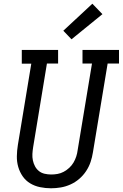

<svg xmlns="http://www.w3.org/2000/svg" viewBox="-20 -1003 659 1031"><path d="M254 8Q224 8 195 2Q166 -4 142 -18.5Q118 -33 102 -56Q86 -79 78 -106.5Q70 -134 70.5 -164Q71 -194 76 -225L148 -661H97V-735H292V-662H232L158 -213Q155 -194 154 -176.5Q153 -159 156.5 -142Q160 -125 168 -110Q176 -95 189 -84.5Q202 -74 219.5 -70Q237 -66 255 -66Q272 -66 289 -69Q306 -72 322 -80.5Q338 -89 352 -102Q366 -115 375 -130.5Q384 -146 389.5 -163Q395 -180 397 -197L474 -662H423V-735H619V-662H558L479 -185Q475 -159 466.5 -133.5Q458 -108 442.5 -84.5Q427 -61 405.5 -42.5Q384 -24 358.5 -12.5Q333 -1 306.5 3.5Q280 8 254 8ZM364 -792 320 -838 476 -983 530 -927Z"/></svg>

Font: Iosevka HT Extended
Style: Italic
Weight: 400
Width: 7
Italic angle: -9°
Monospace: yes
Designer: Belleve Invis
Foundry: Belleve Invis
Version: Version 32.3.0; ttfautohint (v1.8.4)